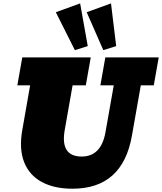

<svg xmlns="http://www.w3.org/2000/svg" viewBox="-20 -1123 977 1157"><path d="M416.5 14.2Q306.6 14.2 231.7 -26.4Q156.7 -66.9 125.5 -145.8Q94.2 -224.6 114.3 -339.4L161.6 -608.9H84.5L114.3 -777.3H526.9L497.1 -608.9H417.5L370.1 -339.8Q341.8 -179.7 472.2 -179.7Q589.8 -179.7 615.7 -326.7L665.5 -608.9H585L614.7 -777.3H936.5L906.7 -608.9H828.6L774.9 -305.2Q718.8 14.2 416.5 14.2ZM431.2 -820.8 316.4 -1049.3 462.9 -1102.5 508.8 -845.2ZM602.5 -820.8 502.4 -1049.3 648.9 -1102.5 680.2 -845.2Z"/></svg>

Font: Bevan
Style: Italic
Weight: 400
Italic angle: -10°
Designer: Vernon Adams
Foundry: Vernon Adams
Version: Version 2.100; ttfautohint (v1.8.3)